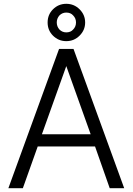

<svg xmlns="http://www.w3.org/2000/svg" viewBox="-20 -986 696 1008"><path d="M290 -729H366L632 2H556L479 -217H178L100 2H24ZM328 -639 200 -281H456ZM258 -799Q230 -827 230 -868Q230 -909 258 -937Q287 -966 328 -966Q369 -966 398 -937Q427 -908 427 -868Q427 -828 398 -799Q369 -770 328 -770Q287 -770 258 -799ZM364 -831Q379 -846 379 -868Q379 -890 364 -905Q351 -920 328 -920Q307 -920 292 -905Q278 -889 278 -868Q278 -847 292 -831Q307 -816 328 -816Q351 -816 364 -831Z"/></svg>

Font: Sinter Normal
Style: Regular
Weight: 350
Foundry: Adobe & rsms
Version: Version 1.000